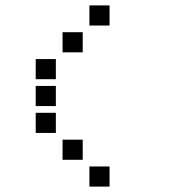

<svg xmlns="http://www.w3.org/2000/svg" viewBox="-20 -708 640 715"><path d="M314 -688Q313 -688 313 -688Q313 -688 313 -687V-614Q313 -613 313 -613Q313 -613 314 -613H387Q388 -613 388 -613Q388 -613 388 -614V-687Q388 -688 388 -688Q388 -688 387 -688ZM214 -588Q213 -588 213 -588Q213 -588 213 -587V-514Q213 -513 213 -513Q213 -513 214 -513H287Q288 -513 288 -513Q288 -513 288 -514V-587Q288 -588 288 -588Q288 -588 287 -588ZM114 -488Q113 -488 113 -488Q113 -488 113 -487V-414Q113 -413 113 -413Q113 -413 114 -413H187Q188 -413 188 -413Q188 -413 188 -414V-487Q188 -488 188 -488Q188 -488 187 -488ZM114 -388Q113 -388 113 -388Q113 -388 113 -387V-314Q113 -313 113 -313Q113 -313 114 -313H187Q188 -313 188 -313Q188 -313 188 -314V-387Q188 -388 188 -388Q188 -388 187 -388ZM114 -288Q113 -288 113 -288Q113 -288 113 -287V-214Q113 -213 113 -213Q113 -213 114 -213H187Q188 -213 188 -213Q188 -213 188 -214V-287Q188 -288 188 -288Q188 -288 187 -288ZM214 -188Q213 -188 213 -188Q213 -188 213 -187V-114Q213 -113 213 -113Q213 -113 214 -113H287Q288 -113 288 -113Q288 -113 288 -114V-187Q288 -188 288 -188Q288 -188 287 -188ZM314 -88Q313 -88 313 -88Q313 -88 313 -87V-14Q313 -13 313 -13Q313 -13 314 -13H387Q388 -13 388 -13Q388 -13 388 -14V-87Q388 -88 388 -88Q388 -88 387 -88Z"/></svg>

Font: Doto
Style: Bold
Weight: 700
Monospace: yes
Version: Version 1.000